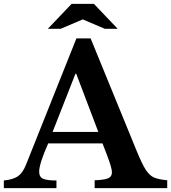

<svg xmlns="http://www.w3.org/2000/svg" viewBox="-33 -980 891 1000"><path d="M524 -173 501 -233H218Q171 -127 171 -86Q171 -58 191.5 -49Q212 -40 261 -40V0H-13V-40Q36 -45 60.5 -62Q85 -79 102 -121L365 -780H439L678 -196Q707 -125 726 -96Q745 -67 767 -56.5Q789 -46 838 -41V0H460V-41Q511 -43 530.5 -51.5Q550 -60 550 -83Q550 -105 524 -173ZM360 -596 241 -293H479L364 -596ZM340 -960H456L580 -830H513L398 -879L283 -830H216Z"/></svg>

Font: Libre Baskerville
Style: Bold
Weight: 700
Designer: Pablo Impallari, Rodrigo Fuenzalida
Foundry: Pablo Impallari, Rodrigo Fuenzalida
Version: Version 1.000